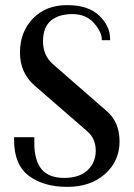

<svg xmlns="http://www.w3.org/2000/svg" viewBox="-20 -720 522 750"><path d="M397 -286Q447 -243 447 -167Q447 -91 390.5 -40.5Q334 10 242.5 10Q151 10 93 -33Q35 -76 35 -173V-184H114V-162Q114 -93 142.5 -59Q171 -25 230.5 -25Q290 -25 322 -55Q354 -85 354 -131.5Q354 -178 321 -207L116 -385Q58 -435 58 -515Q58 -595 108.5 -647.5Q159 -700 242 -700Q325 -700 367.5 -659Q410 -618 410 -569V-563H378Q378 -595 347 -630Q316 -665 262.5 -665Q209 -665 178.5 -639Q148 -613 148 -558.5Q148 -504 186 -470Z"/></svg>

Font: Trochut
Style: Regular
Weight: 400
Designer: Andreu Balius
Foundry: Andreu Balius
Version: Version 1.001